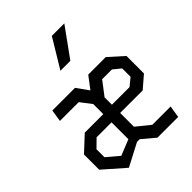

<svg xmlns="http://www.w3.org/2000/svg" viewBox="-228 -928 1055 1055"><g transform="rotate(-45 300.0 -400.0)"><path d="M250 -514 300 -444 353 -514H489L574 -438V-302L503 -241H328V-134L407 -70H549L538 0H377L302 -63H281L149 6L26 -102V-220L114 -302H258V-380L209 -444H63L74 -514ZM95 -130 166 -70 258 -107V-238H142L95 -192ZM260 -637H337L459 -806H362ZM328 -305H465L509 -341V-406L465 -442H389L328 -362Z"/></g></svg>

Font: Moralerspace Krypton JPDOC
Style: Regular
Weight: 400
Version: v0.0.6; ttfautohint (v1.8.4.7-5d5b-dirty) -l 6 -r 45 -G 200 